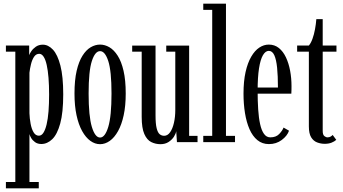

<svg xmlns="http://www.w3.org/2000/svg" viewBox="-20 -770 1858 1040"><path d="M12 250V216H63V-490H12V-523.5H138V-471Q140.5 -479 149.5 -492.5Q158.5 -506 174.2 -517Q190 -528 212 -528Q241.5 -528 266.8 -501Q292 -474 307.2 -414.8Q322.5 -355.5 322.5 -259Q322.5 -160 306.2 -101Q290 -42 263 -16Q236 10 204 10Q183.5 10 169.8 0Q156 -10 148.5 -23Q141 -36 139.5 -44V216H190V250ZM190.5 -35Q205 -35 215.2 -51Q225.5 -67 232.5 -96.2Q239.5 -125.5 242.8 -166.8Q246 -208 246 -257.5Q246 -307.5 242.8 -348.2Q239.5 -389 233 -418.2Q226.5 -447.5 216.2 -463Q206 -478.5 192.5 -478.5Q175 -478.5 164.2 -462Q153.5 -445.5 147.8 -421.8Q142 -398 139.5 -376V-157Q140.5 -128 145.8 -99.8Q151 -71.5 162 -53.2Q173 -35 190.5 -35Z M522 11Q494.5 11 469.5 -7Q444.5 -25 425 -60Q405.5 -95 394.5 -146Q383.5 -197 383.5 -263.5Q383.5 -336 395.2 -386.5Q407 -437 426.8 -468.2Q446.5 -499.5 471.2 -514Q496 -528.5 522 -528.5Q548 -528.5 572.8 -514Q597.5 -499.5 617.5 -468.2Q637.5 -437 649.2 -386.5Q661 -336 661 -263.5Q661 -197 650 -146Q639 -95 619.5 -60Q600 -25 574.8 -7Q549.5 11 522 11ZM522 -25Q549 -25 566.5 -82.8Q584 -140.5 584 -263.5Q584 -385.5 566.5 -439.2Q549 -493 522 -493Q495 -493 477.5 -439.2Q460 -385.5 460 -263.5Q460 -140.5 477.5 -82.8Q495 -25 522 -25Z M849 11Q822.5 11 799.2 -0.5Q776 -12 761.8 -44Q747.5 -76 747.5 -137V-490H696V-523H822.5V-145Q822.5 -99.5 828.5 -75.5Q834.5 -51.5 845 -43Q855.5 -34.5 869 -34.5Q888 -34.5 901.5 -53.8Q915 -73 922.2 -104.8Q929.5 -136.5 929.5 -174.5V-490H880.5V-523H1004.5V-34H1050V0H938.5L934.5 -59.5Q932.5 -45.5 922 -29.2Q911.5 -13 893.2 -1Q875 11 849 11Z M1081 0V-34H1129.5V-716.5H1081V-750H1204V-34H1253V0Z M1436.5 10.5Q1400.5 10.5 1374.2 -11Q1348 -32.5 1331.5 -70.2Q1315 -108 1307 -157.5Q1299 -207 1299 -263Q1299 -330 1310.2 -380Q1321.5 -430 1340.8 -463Q1360 -496 1384.5 -512.2Q1409 -528.5 1436 -528.5Q1467.5 -528.5 1490.8 -509.8Q1514 -491 1529 -459Q1544 -427 1551.5 -386.8Q1559 -346.5 1559 -303.5Q1559 -293 1558.8 -282.8Q1558.5 -272.5 1558 -262.5H1368.5V-296H1485.5Q1485.5 -359 1481 -403.2Q1476.5 -447.5 1465.8 -471Q1455 -494.5 1436 -494.5Q1418 -494.5 1404.2 -471Q1390.5 -447.5 1383 -399.8Q1375.5 -352 1375.5 -278Q1375.5 -223.5 1378.5 -177.5Q1381.5 -131.5 1389 -97.5Q1396.5 -63.5 1410 -44.8Q1423.5 -26 1444 -26Q1475 -26 1492.2 -44Q1509.5 -62 1516 -79L1545.5 -62Q1536 -34 1506.2 -11.8Q1476.5 10.5 1436.5 10.5Z M1739 9Q1718 9 1698 1.5Q1678 -6 1665.5 -26.2Q1653 -46.5 1653 -85.5V-490H1589.5V-523.5H1653Q1664 -536 1672.5 -559.5Q1681 -583 1686.2 -611.2Q1691.5 -639.5 1693.5 -666.5H1728V-523.5H1802.5V-490H1728V-61Q1728 -40 1736.8 -33Q1745.5 -26 1754 -26Q1764 -26 1771 -30.2Q1778 -34.5 1782 -39L1801.5 -12.5Q1791.5 -3.5 1775.8 2.8Q1760 9 1739 9Z"/></svg>

Font: Imbue Thin
Style: Regular
Weight: 400
Version: Version 1.102